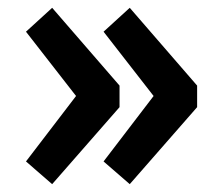

<svg xmlns="http://www.w3.org/2000/svg" viewBox="-20 -513 557 487"><path d="M45.9 -103.5 172.9 -269.5 45.9 -432.6 112.3 -493.2 283.2 -295.9V-241.2L112.3 -45.9ZM242.7 -103.5 369.6 -269.5 242.7 -432.6 309.1 -493.2 480 -295.9V-241.2L309.1 -45.9Z"/></svg>

Font: Reddit Sans Vanilla ExtraBold
Style: Regular
Weight: 800
Designer: Stephen Hutchings
Foundry: Reddit
Version: Version 1.013